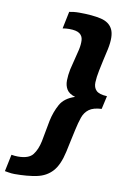

<svg xmlns="http://www.w3.org/2000/svg" viewBox="-161 -813 624 959"><g transform="rotate(10 151.5 -333.0)"><path d="M-67 86 -49 0Q-31 3 -16 3Q39 3 59.5 -23.5Q80 -50 89 -93L109 -200Q119 -247 140 -285Q161 -323 214 -340Q183 -349 171 -368.5Q159 -388 159.5 -414.5Q160 -441 166 -471L192 -576Q198 -604 196.5 -625Q195 -646 179 -657.5Q163 -669 126 -669Q110 -669 93 -666L111 -753Q119 -755 133 -756.5Q147 -758 162 -758Q228 -758 271.5 -748Q315 -738 331.5 -705Q348 -672 334 -604Q327 -573 321 -546.5Q315 -520 309 -490Q302 -456 301 -429.5Q300 -403 315 -388Q330 -373 370 -371L355 -304Q313 -302 291.5 -286Q270 -270 260.5 -242.5Q251 -215 243 -178Q237 -153 230.5 -120.5Q224 -88 218 -62Q203 6 173 39Q143 72 95.5 82Q48 92 -18 92Q-32 92 -49.5 89Q-67 86 -67 86Z"/></g></svg>

Font: Epunda Sans ExtraBold
Style: Italic
Weight: 800
Italic angle: -12.0243°
Designer: Simon Atzbach
Foundry: typofactur
Version: Version 2.204; ttfautohint (v1.8.4.7-5d5b)